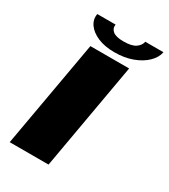

<svg xmlns="http://www.w3.org/2000/svg" viewBox="-181 -822 803 910"><g transform="rotate(30 220.0 -367.0)"><path d="M22 0 125.5 -585.5H337.5L234.5 0ZM238 -617Q185 -617 147 -633.2Q109 -649.5 90.5 -676Q72 -702.5 78 -733.5H178Q174 -711.5 191.2 -697.2Q208.5 -683 249.5 -683Q294.5 -683 315.5 -697.5Q336.5 -712 340.5 -733.5H440Q434 -702.5 407 -676Q380 -649.5 336.5 -633.2Q293 -617 238 -617Z"/></g></svg>

Font: Anybody UltraExpanded Regular
Style: Bold Italic
Weight: 700
Width: 9
Italic angle: -10°
Designer: Tyler Finck
Foundry: Etcetera Type Company
Version: Version 1.010; ttfautohint (v1.8.3) -l 8 -r 50 -G 200 -x 14 